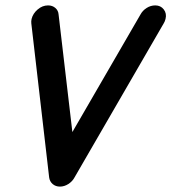

<svg xmlns="http://www.w3.org/2000/svg" viewBox="-20 -683 635 711"><path d="M555 -663Q575 -663 586.5 -648Q598 -633 593 -613Q591 -604 586 -596L256 -26Q248 -11 233 -1.5Q218 8 202 8Q186 8 175 -1.5Q164 -11 162 -26Q97 -588 96 -596Q95 -604 97 -613Q102 -633 119.5 -648Q137 -663 158 -663Q174 -663 185 -653.5Q196 -644 197 -629L248 -194L500 -629Q508 -644 523 -653.5Q538 -663 555 -663Z"/></svg>

Font: Brass Mono
Style: Bold Italic
Weight: 700
Italic angle: -13°
Monospace: yes
Version: Version 1.000; ttfautohint (v1.8.3) -l 8 -r 50 -G 200 -x 14 